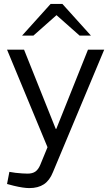

<svg xmlns="http://www.w3.org/2000/svg" viewBox="-20 -753 566 982"><path d="M130 209Q115 209 95 206Q75 203 50 197L16 188L28 126L60 131Q78 133 94.5 134Q111 135 121 135Q146 135 161 124.5Q176 114 186 90L223 0L16 -499H103L265 -94H268L430 -499H513L251 127Q234 170 204.5 189.5Q175 209 130 209ZM387 -571 256 -687 239 -733H299L445 -571ZM93 -571 239 -733H299L282 -687L151 -571Z"/></svg>

Font: REM Light
Style: Regular
Weight: 300
Designer: Octavio Pardo
Foundry: Ashler Design
Version: Version 1.005;gftools[0.9.28]